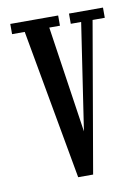

<svg xmlns="http://www.w3.org/2000/svg" viewBox="-66 -571 451 620"><g transform="rotate(-10 159.0 -261.0)"><path d="M140.5 2 52 -490H10.5V-523.5H167.5V-490H132.5L184.5 -140.5L237 -490H203V-523.5H314.5V-490H274.5L189.5 2Z"/></g></svg>

Font: Imbue Thin
Style: Regular
Weight: 400
Version: Version 1.102